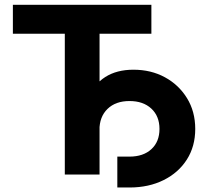

<svg xmlns="http://www.w3.org/2000/svg" viewBox="-20 -748 895 823"><path d="M35.2 -603.5V-727.5H628.9V-603.5H406.7V0H257.8V-603.5ZM482.9 55.7V-76.7H535.2Q594.2 -76.7 628.9 -108.6Q663.6 -140.6 663.6 -195.3Q663.6 -250 628.7 -282.5Q593.8 -314.9 535.2 -314.9Q475.6 -314.9 440.9 -281.2Q406.2 -247.6 406.2 -189.9H332.5Q332.5 -270 357.4 -328.4Q382.3 -386.7 431.4 -418Q480.5 -449.2 552.2 -449.2Q627 -449.2 686.5 -417Q746.1 -384.8 781.5 -327.4Q816.9 -270 816.9 -195.3Q816.9 -120.6 781 -64.2Q745.1 -7.8 681.4 23.9Q617.7 55.7 535.2 55.7Z"/></svg>

Font: Inter 16pt
Style: Bold
Weight: 700
Version: Version 4.001;git-66647c0bb